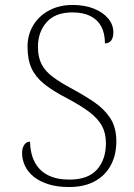

<svg xmlns="http://www.w3.org/2000/svg" viewBox="-20 -744 541 774"><path d="M258 10Q210 10 174.5 -1.5Q139 -13 115.5 -32Q92 -51 80.5 -76Q69 -101 69 -127Q69 -141 73 -151Q77 -161 84 -167Q91 -173 101 -173Q102 -125 120 -90.5Q138 -56 173 -38Q208 -20 260 -20Q335 -20 371 -60.5Q407 -101 407 -167Q407 -207 391 -236.5Q375 -266 340 -292.5Q305 -319 248 -349Q192 -378 157.5 -406Q123 -434 107 -469Q91 -504 91 -556Q91 -604 114 -642Q137 -680 178 -702Q219 -724 273 -724Q322 -724 359 -709Q396 -694 416.5 -669Q437 -644 437 -614Q437 -592 428 -580.5Q419 -569 403 -569Q403 -610 388 -637.5Q373 -665 344 -679.5Q315 -694 272 -694Q203 -694 168 -654.5Q133 -615 133 -555Q133 -513 148 -484.5Q163 -456 193.5 -433.5Q224 -411 269 -387Q317 -361 358 -333.5Q399 -306 424 -268.5Q449 -231 449 -174Q449 -120 427 -78.5Q405 -37 362.5 -13.5Q320 10 258 10Z"/></svg>

Font: Noto Serif Hentaigana ExtraLight
Style: Regular
Weight: 200
Designer: Kazuhiro Yamada
Foundry: nipponia
Version: Version 1.000